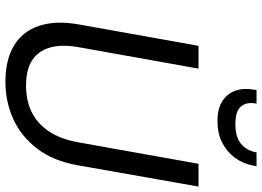

<svg xmlns="http://www.w3.org/2000/svg" viewBox="-149 -805 966 708"><g transform="rotate(90 334.0 -451.0)"><path d="M282 12Q200 12 147.5 -20Q95 -52 75 -113Q55 -174 70 -258L149 -700H233L154 -258Q143 -197 155 -153.5Q167 -110 201.5 -87Q236 -64 296 -64Q349 -64 391.5 -84Q434 -104 463.5 -147Q493 -190 505 -258L584 -700H668L590 -258Q574 -165 528.5 -105.5Q483 -46 419 -17Q355 12 282 12ZM426 -770Q381 -770 353.5 -787.5Q326 -805 315 -834.5Q304 -864 310 -900L312 -914H362Q355 -877 372.5 -856.5Q390 -836 438 -836Q485 -836 510 -856.5Q535 -877 542 -914H593L590 -899Q583 -863 561.5 -834Q540 -805 506.5 -787.5Q473 -770 426 -770Z"/></g></svg>

Font: DM Sans 20pt
Style: Italic
Weight: 400
Italic angle: -10°
Version: Version 4.004;gftools[0.9.30]